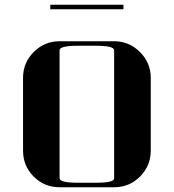

<svg xmlns="http://www.w3.org/2000/svg" viewBox="-20 -789 732 809"><path d="M77.1 -153.8V-460.9Q77.1 -524.9 122.1 -569.8Q167.5 -615.2 231 -615.2H460.9Q524.4 -615.2 569.8 -569.8Q615.2 -524.4 615.2 -460.9V-153.8Q615.2 -90.3 569.8 -44.9Q524.9 0 460.9 0H231Q167 0 122.1 -44.9Q77.1 -89.8 77.1 -153.8ZM191.9 -750V-769H500V-750ZM231 -38.1Q231 -19 308.1 -19H384.8Q461.9 -19 460.9 -38.1V-577.1Q460.9 -596.2 384.8 -596.2H308.1Q231 -596.2 231 -577.1Z"/></svg>

Font: Hjet
Style: Regular
Weight: 400
Designer: T. Christopher White
Version: Version 1.2